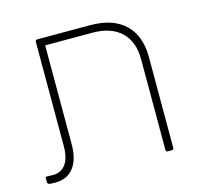

<svg xmlns="http://www.w3.org/2000/svg" viewBox="-85 -636 776 733"><g transform="rotate(-15 303.0 -269.0)"><path d="M331 -542Q420 -542 468 -496.5Q516 -451 516 -366V-8Q516 0 508 0H493Q485 0 485 -8V-366Q485 -436 445 -474Q405 -512 331 -512H145V-121Q145 -61 119.5 -28.5Q94 4 47 4Q31 4 24 3Q16 1 16 -6V-20Q16 -27 23 -27L45 -26Q78 -26 96 -50.5Q114 -75 114 -121V-534Q114 -542 122 -542Z"/></g></svg>

Font: LINE Seed Sans TH App Thin
Style: Regular
Weight: 250
Designer: Dalton Maag Ltd | Thai characters by Cadson Demak Co.,Ltd.
Foundry: Dalton Maag Ltd
Version: Version 1.003